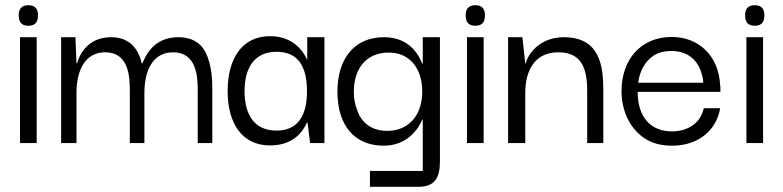

<svg xmlns="http://www.w3.org/2000/svg" viewBox="-20 -550 3009 738"><path d="M89 -451C118 -451 126 -468 126 -492C126 -512 118 -530 89 -530C60 -530 52 -512 52 -492C52 -468 60 -451 89 -451ZM121 0V-407H57V0Z M274 0V-193C274 -281 308 -349 384 -349C475 -349 479 -256 479 -201V0H535V-193C535 -281 569 -349 645 -349C736 -349 740 -256 740 -201V0H796V-201C796 -232 797 -296 769 -351C751 -385 718 -407 666 -407C572 -407 541 -339 527 -306H525C513 -358 482 -407 407 -407C314 -407 284 -335 276 -306H274L270 -407H215V0Z M1018 9C1105 9 1143 -41 1160 -79H1162L1172 0H1227V-407H1161V-321H1160C1146 -353 1107 -411 1018 -411C909 -411 855 -323 855 -200C855 -76 910 9 1018 9ZM1043 -48C956 -48 920 -111 920 -200C920 -285 955 -351 1043 -351C1123 -351 1160 -298 1160 -199C1160 -107 1126 -48 1043 -48Z M1588 168C1651 168 1671 134 1671 70V-407H1605V-305H1603C1592 -332 1559 -407 1456 -407C1339 -407 1277 -321 1277 -198C1277 -68 1342 10 1455 10C1549 10 1591 -60 1603 -90H1605V107H1402V168ZM1469 -47C1406 -47 1369 -80 1353 -126C1344 -149 1340 -173 1340 -198C1340 -282 1384 -348 1475 -348C1552 -348 1603 -290 1603 -198C1603 -105 1549 -47 1469 -47Z M1807 -451C1836 -451 1844 -468 1844 -492C1844 -512 1836 -530 1807 -530C1778 -530 1770 -512 1770 -492C1770 -468 1778 -451 1807 -451ZM1839 0V-407H1775V0Z M1999 0V-193C1999 -281 2037 -349 2126 -349C2214 -349 2237 -289 2237 -201V0H2299V-201C2299 -295 2287 -407 2147 -407C2054 -407 2008 -341 2001 -306H1999L1988 -407H1933V0Z M2564 10C2665 10 2735 -51 2748 -134H2685C2674 -79 2626 -45 2563 -45C2479 -45 2431 -102 2431 -197H2749C2749 -201 2749 -206 2749 -211C2749 -216 2749 -219 2748 -222C2743 -335 2666 -408 2562 -408C2444 -408 2369 -322 2369 -200C2369 -131 2396 -61 2454 -21C2483 0 2519 10 2564 10ZM2433 -232C2438 -272 2456 -312 2492 -336C2510 -348 2533 -354 2561 -354C2622 -354 2656 -321 2672 -282C2679 -263 2683 -246 2683 -232Z M2881 -451C2910 -451 2918 -468 2918 -492C2918 -512 2910 -530 2881 -530C2852 -530 2844 -512 2844 -492C2844 -468 2852 -451 2881 -451ZM2913 0V-407H2849V0Z"/></svg>

Font: OSH Darker Grotesque Medium
Style: Regular
Weight: 500
Designer: Gabriel Lam
Foundry: TypeRant
Version: Version 1.000;Glyphs 3.1.1 (3148)